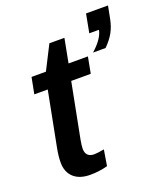

<svg xmlns="http://www.w3.org/2000/svg" viewBox="-135 -818 793 919"><g transform="rotate(-20 261.5 -358.5)"><path d="M167 8.3Q112.8 8.3 82.8 -19Q52.7 -46.4 52.7 -95.2Q52.7 -127.9 60.5 -167.5L114.3 -445.3H45.9L62 -528.3H135.3L197.3 -650.4H273.9L250.5 -528.3H349.1L333.5 -445.3H233.9L179.7 -166Q174.3 -137.2 174.3 -121.6Q174.3 -99.6 185.5 -88.6Q196.8 -77.6 217.3 -77.6Q234.9 -77.6 268.6 -84L255.4 -3.4Q212.9 8.3 167 8.3ZM510.3 -659.7Q502.9 -623 487.5 -595Q472.2 -566.9 442.4 -537.1H378.4Q434.1 -586.4 442.4 -629.9H393.1L411.1 -724.6H522.9Z"/></g></svg>

Font: Arimo SemiBold
Style: Italic
Weight: 600
Italic angle: -12°
Version: Version 1.33